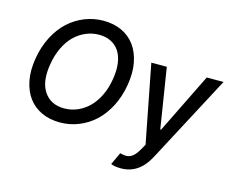

<svg xmlns="http://www.w3.org/2000/svg" viewBox="-123 -920 1599 1309"><g transform="rotate(15 676.0 -266.0)"><path d="M725.5 -356.5Q711.3 -272 675.6 -202.8Q639.9 -133.5 589.7 -87Q539.4 -40.5 476.4 -15.3Q413.4 9.9 344.1 9.9Q272.4 9.9 215.2 -16.3Q158 -42.6 121.6 -91.6Q85.2 -140.6 71.4 -211.1Q57.5 -281.6 72.4 -370Q86.6 -454.5 122.3 -524Q158 -593.4 208.5 -639.9Q258.9 -686.4 322.3 -711.8Q385.7 -737.2 455.3 -737.2Q526.6 -737.2 583.5 -710.9Q640.3 -684.7 676.5 -635.5Q712.7 -586.3 726.6 -515.6Q740.4 -445 725.5 -356.5ZM618.6 -370Q629.3 -435.4 621.8 -485.3Q614.3 -535.2 591.3 -568.9Q568.2 -602.6 532.3 -619.9Q496.4 -637.1 450.6 -637.1Q402 -637.1 357.8 -618.4Q313.6 -599.8 277.5 -564.8Q241.5 -529.8 215.7 -476.2Q190 -422.6 179.3 -356.5Q158 -230.1 205.6 -160.2Q253.2 -90.2 347.7 -90.2Q396.3 -90.2 440.3 -108.8Q484.4 -127.5 520.2 -162.3Q556.1 -197.1 582 -250.4Q608 -303.6 618.6 -370ZM827.8 204.5Q781.6 204.5 756.7 192.8L797.2 105.8Q824.9 114 847.1 112.2Q869.3 110.4 889.2 93.4Q909.1 76.3 929 40.8L948.9 5L842 -545.5H951.3L1018.8 -121.1H1024.5L1233.3 -545.5H1351.6L1024.5 72.1Q954.5 204.5 827.8 204.5Z"/></g></svg>

Font: Karasuma Gothic
Style: Medium Italic
Weight: 500
Italic angle: 9.39998°
Designer: Rasmus Andersson / Ryoko Nishizuka
Foundry: Genbu
Version: Version 1.00